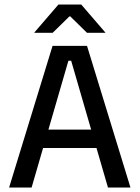

<svg xmlns="http://www.w3.org/2000/svg" viewBox="-20 -846 630 866"><path d="M21 0 217 -639H372.5L568.5 0H467L301 -572H288.5L122.5 0ZM149 -178.5V-261.5H439.5V-178.5ZM243.5 -825.5H346.5L455 -699.5V-698H372.5L297 -772H293L217.5 -698H135V-699.5Z"/></svg>

Font: Anek Gurmukhi Medium
Style: Regular
Weight: 500
Designer: Sarang Kulkarni (Gurmukhi), Yesha Goshar (Latin)
Foundry: Ek Type
Version: Version 1.003